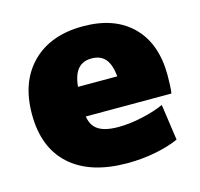

<svg xmlns="http://www.w3.org/2000/svg" viewBox="-84 -621 752 721"><g transform="rotate(-15 291.5 -260.0)"><path d="M327 10Q183 10 105 -60Q27 -130 27 -260Q27 -386 99 -458Q171 -530 297 -530Q420 -530 488.5 -461.5Q557 -393 557 -270Q557 -252 556 -230Q555 -208 553 -200H137V-315H398L375 -280Q375 -345 356.5 -375Q338 -405 297 -405Q257 -405 238 -375Q219 -345 219 -280V-220Q219 -173 245 -151.5Q271 -130 329 -130Q373 -130 422.5 -141Q472 -152 507 -168L527 -28Q490 -11 437 -0.5Q384 10 327 10Z"/></g></svg>

Font: M PLUS 2 Black
Style: Regular
Weight: 900
Designer: Coji Morishita
Foundry: UNDERFOREST DESIGN
Version: Version 1.001